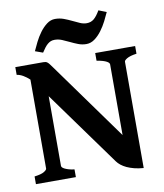

<svg xmlns="http://www.w3.org/2000/svg" viewBox="-91 -905 851 994"><g transform="rotate(-10 334.0 -407.5)"><path d="M19.5 0V-40.5Q55.2 -44.9 70.3 -54.2Q85.4 -63.5 85.4 -70.3V-538.1Q69.8 -552.7 53 -562.5Q36.1 -572.3 19.5 -574.7V-615.2H167Q174.3 -615.2 179 -614Q183.6 -612.8 188.5 -608.9Q193.4 -605 199 -597.4Q204.6 -589.8 213.9 -577.1L505.4 -172.4V-544.4Q505.4 -547.4 502.4 -551.5Q499.5 -555.7 491.9 -559.8Q484.4 -564 471.7 -567.9Q459 -571.8 439.5 -574.7V-615.2H649.4V-574.7Q614.3 -569.8 598.9 -560.5Q583.5 -551.3 583.5 -544.4V14.6Q556.6 12.7 534.9 7.1Q513.2 1.5 496.3 -6.3Q479.5 -14.2 467.3 -23.9Q455.1 -33.7 447.3 -44.4L163.6 -437V-70.3Q163.6 -67.4 166.7 -63.2Q169.9 -59.1 177.7 -54.9Q185.5 -50.8 198 -46.9Q210.4 -43 229.5 -40.5V0ZM535.2 -814Q526.4 -793.9 513.7 -769Q501 -744.1 484.4 -721.7Q467.8 -699.2 447.3 -684.1Q426.8 -668.9 403.3 -668.9Q380.9 -668.9 360.6 -676.8Q340.3 -684.6 321 -694.1Q301.8 -703.6 282.7 -711.4Q263.7 -719.2 244.1 -719.2Q232.4 -719.2 223.6 -715.6Q214.8 -711.9 206.8 -705.1Q198.7 -698.2 190.9 -688Q183.1 -677.7 174.3 -664.1L133.8 -678.7Q142.6 -698.7 155.3 -724.1Q168 -749.5 184.6 -772Q201.2 -794.4 221.4 -809.8Q241.7 -825.2 265.1 -825.2Q289.1 -825.2 310.3 -817.4Q331.5 -809.6 351.1 -800Q370.6 -790.5 388.4 -782.7Q406.2 -774.9 423.3 -774.9Q445.8 -774.9 461.7 -788.1Q477.5 -801.3 494.1 -830.1Z"/></g></svg>

Font: Gentium Book Basic
Style: Bold
Weight: 700
Designer: J. Victor Gaultney and Annie Olsen
Foundry: SIL International
Version: Version 1.102; 2013; Maintenance release